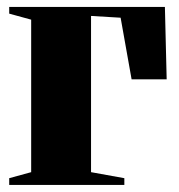

<svg xmlns="http://www.w3.org/2000/svg" viewBox="-20 -522 504 542"><path d="M6 0V-19L68 -36V-466.5L6 -483.5V-502.5H445.5L450.5 -298H351.5L320.5 -472L237 -477V-36L331 -19V0Z"/></svg>

Font: Merriweather 144pt Black
Style: Regular
Weight: 900
Version: Version 2.100